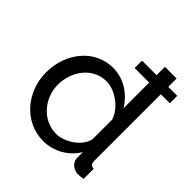

<svg xmlns="http://www.w3.org/2000/svg" viewBox="-198 -872 1025 1025"><g transform="rotate(45 314.5 -360.0)"><path d="M286 10C362 10 436 -30 477 -98V-54C477 -23 507 4 542 4C553 4 562 3 581 0V-76C562 -77 553 -87 553 -108V-611H621V-667H553V-730H465V-667H355V-611H465V-418C426 -481 358 -531 274 -531C135 -531 37 -408 37 -260C37 -116 141 10 286 10ZM307 -66C207 -66 128 -154 128 -259C128 -359 195 -455 299 -455C365 -455 441 -401 465 -333V-183C451 -118 370 -66 307 -66Z"/></g></svg>

Font: Raleway Med
Style: Regular
Weight: 500
Designer: Matt McInerney, Pablo Impallari, Rodrigo Fuenzalida
Foundry: Matt McInerney, Pablo Impallari, Rodrigo Fuenzalida
Version: Version 3.00 July 28, 2015